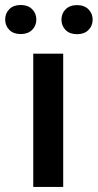

<svg xmlns="http://www.w3.org/2000/svg" viewBox="-62 -741 387 761"><path d="M0 0ZM188.5 0H69.8V-528.3H188.5ZM-41.5 -663.6Q-41.5 -688 -25.1 -704.6Q-8.8 -721.2 20 -721.2Q48.8 -721.2 65.4 -704.6Q82 -688 82 -663.6Q82 -639.2 65.4 -622.6Q48.8 -606 20 -606Q-8.8 -606 -25.1 -622.6Q-41.5 -639.2 -41.5 -663.6ZM181.6 -663.1Q181.6 -687.5 198 -704.1Q214.4 -720.7 243.2 -720.7Q272 -720.7 288.6 -704.1Q305.2 -687.5 305.2 -663.1Q305.2 -638.7 288.6 -622.1Q272 -605.5 243.2 -605.5Q214.4 -605.5 198 -622.1Q181.6 -638.7 181.6 -663.1Z"/></svg>

Font: Roboto-o Medium
Style: Regular
Weight: 500
Designer: Google
Version: Version 2.134; 2016; ttfautohint (v1.6)